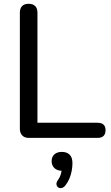

<svg xmlns="http://www.w3.org/2000/svg" viewBox="-20 -729 588 1015"><path d="M132 0Q110 0 97.5 -13Q85 -26 85 -48V-662Q85 -685 97 -697Q109 -709 131 -709Q154 -709 166 -697Q178 -685 178 -662V-80H496Q517 -80 527.5 -70Q538 -60 538 -41Q538 -21 527.5 -10.5Q517 0 496 0ZM325 252Q316 263 305.5 265Q295 267 287.5 261.5Q280 256 278.5 246Q277 236 286 223Q297 208 302 190Q307 172 307 158L310 174Q283 174 268 160Q253 146 253 123Q253 100 267.5 87Q282 74 307 74Q333 74 348 88.5Q363 103 363 134Q363 153 359 174.5Q355 196 346.5 216Q338 236 325 252Z"/></svg>

Font: Nunito Medium
Style: Regular
Weight: 500
Designer: Vernon Adams
Foundry: Vernon Adams
Version: Version 3.602